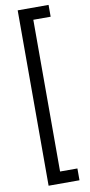

<svg xmlns="http://www.w3.org/2000/svg" viewBox="-117 -985 565 1200"><g transform="rotate(-10 165.0 -385.5)"><path d="M285 171H89V-942H285V-867H175V96H285Z"/></g></svg>

Font: Ulagadi Sans
Style: Regular
Weight: 400
Designer: Ninad Kale (Devanagari), Jonny Pinhorn (Latin)
Foundry: Indian Type Foundry
Version: Version 3.01;March 29, 2020;FontCreator 12.0.0.2522 64-bit; 